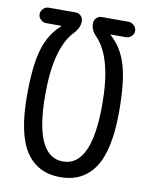

<svg xmlns="http://www.w3.org/2000/svg" viewBox="-84 -791 667 862"><g transform="rotate(10 250.0 -360.0)"><path d="M68.4 -660.2Q54.7 -660.2 43.5 -670.4Q32.2 -680.7 32.2 -694.8Q32.2 -709 43 -719.7Q53.7 -730.5 68.4 -730.5H191.4Q205.1 -730.5 214.8 -720.2Q224.6 -710 224.6 -696.3Q224.6 -666 199.2 -639.6Q120.1 -557.6 120.1 -343.8Q120.1 -61.5 250 -61.5Q379.9 -61.5 379.9 -343.8Q379.9 -557.6 300.8 -639.6Q274.4 -666 275.4 -696.3Q275.4 -710 285.2 -720.2Q294.9 -730.5 308.6 -730.5H431.6Q445.3 -730.5 456.5 -719.7Q467.8 -709 467.8 -694.8Q467.8 -680.7 457 -670.4Q446.3 -660.2 431.6 -660.2H364.3Q362.3 -660.2 362.3 -659.2L363.3 -657.2Q414.1 -613.3 437 -538.6Q460 -463.9 460 -325.2Q460 -150.4 406.7 -70.3Q353.5 9.8 250 9.8Q146.5 9.8 93.3 -70.3Q40 -150.4 40 -325.2Q40 -463.9 63 -538.6Q85.9 -613.3 136.7 -657.2Q137.7 -658.2 137.7 -659.2Q137.7 -660.2 135.7 -660.2Z"/></g></svg>

Font: Rounded-X Mgen+ 1m regular
Style: Regular
Weight: 400
Designer: [Source Han Sans]
Ryoko NISHIZUKA  (kana & ideographs); Paul D. Hunt (Latin, Greek & Cyrillic); Wenlong ZHANG  (bopomofo
Version: Version 1.059.20150602